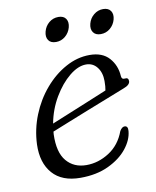

<svg xmlns="http://www.w3.org/2000/svg" viewBox="-75 -691 615 759"><g transform="rotate(-10 232.0 -311.0)"><path d="M406 -140Q403 -105 375.8 -70.8Q348.5 -36.5 300.5 -13.8Q252.5 9 187.5 9Q113.5 9 75.8 -34Q38 -77 40.5 -151Q43 -211.5 65.5 -267.5Q88 -323.5 125.5 -367.5Q163 -411.5 209.8 -437.2Q256.5 -463 306.5 -463Q357.5 -463 384.5 -432.8Q411.5 -402.5 414 -359Q415 -345.5 427 -347Q442.5 -349.5 442.5 -334.5Q442.5 -319 416 -309.5Q388.5 -298.5 347.5 -282.5Q306.5 -266.5 261.8 -248.8Q217 -231 177.5 -215.2Q138 -199.5 113.5 -189.5Q113 -184.5 112.5 -179Q110 -106.5 139.5 -71.5Q169 -36.5 219.5 -36.5Q267.5 -36.5 311 -64.5Q354.5 -92.5 374 -145.5Q383 -161 393.5 -161Q408 -161 406 -140ZM286 -428.5Q254 -428.5 219 -400Q184 -371.5 156 -324.2Q128 -277 117.5 -221Q145 -232 185.5 -248.8Q226 -265.5 268.5 -282.8Q311 -300 344 -314Q347 -328.5 347 -351.5Q347 -385.5 330.2 -407Q313.5 -428.5 286 -428.5ZM185.5 -536.5Q164 -536.5 155 -550Q146 -563.5 151.5 -584.5Q157 -605.5 173.2 -619Q189.5 -632.5 211 -632.5Q232 -632.5 241 -619Q250 -605.5 244.5 -584.5Q239 -564 222.8 -550.2Q206.5 -536.5 185.5 -536.5ZM365 -536.5Q344 -536.5 334.8 -550Q325.5 -563.5 331 -584.5Q336.5 -605.5 353 -619Q369.5 -632.5 390.5 -632.5Q411.5 -632.5 420.8 -619Q430 -605.5 424.5 -584.5Q419 -564 402.8 -550.2Q386.5 -536.5 365 -536.5Z"/></g></svg>

Font: Fraunces 9pt Soft Light
Style: Italic
Weight: 300
Italic angle: -16°
Version: Version 1.000;[0bf87f6ff]